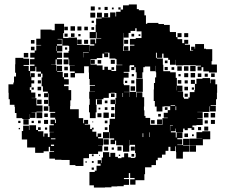

<svg xmlns="http://www.w3.org/2000/svg" viewBox="-20 -787 1030 863"><path d="M176 -100H138V-124H102V-160H78V-198H84V-222H110V-203H112V-224H142V-203H151V-215H163V-203H151V-197H175V-173H179V-187H195V-171H181H203V-193H222V-194H202V-224H222V-229H207V-249H227V-234H231V-250H228V-280V-284H202V-310H198V-340V-367H196V-350H178V-368H195V-375H173V-399H167V-439H171V-456H164V-442H150V-456H164V-465H143V-487H139V-467H116V-443H118V-458H136V-440H121V-426H134V-412H121V-395H114V-382H120V-371H139V-347H122V-346H144V-316V-313H171V-285H144V-282H122V-281H139V-257H115V-274H114V-252H80V-274V-256H54V-279H47V-307H45V-316H24V-341H19V-370H18V-408H40V-416H43V-443H52V-460H48V-498H49V-527H85V-523H111V-495H86V-491H109V-468H115V-491H135V-497H115V-521H135V-528H116V-550H136V-560H143V-583H165V-585H143V-613H162V-654H212V-651H226V-680H268V-638H264V-616H288V-618H326V-586H354V-585H383V-557H384V-582H404V-588H386V-610H408V-592H412V-614H435V-616H414V-642H411V-615H383V-643H410V-676H412V-704H437V-708H416V-730H438V-709H475V-731H499V-713H502V-734H522V-744H533V-763H559V-767H595V-746H604V-741H629V-718H636V-680H642V-684H692V-679H717V-675H743V-646H744V-643H771V-620H778V-638H796V-620H778V-611H799V-593H808V-608H826V-590H811V-586H834V-559H848V-561H839V-577H855V-568H857V-589H897V-568H906V-566H934V-512H931V-497H955V-461H919V-466H894V-485H886V-470H868V-488H883V-492H860V-494H832V-519V-494H803V-493H771V-518H770V-496H744V-518H736V-527H715V-546H709V-527H685V-550H681V-527H685V-524H712V-496H714V-467H745V-462H770V-437H775V-402H800V-376H779V-375H803V-349H807V-343H827V-349H833V-373H854V-382H856V-410H863V-433H890V-436H924V-413H926V-430H948V-408H931H956V-370H955V-341H951V-315H927V-312H950V-286H924V-309H922V-284H892V-304V-284H867V-283H891V-255H867V-253H891V-225H863V-223H845V-215H853V-203H841V-211H824V-202H810V-209H803V-193H771V-209H769V-197H748V-192H770V-169H774V-192H800V-166H777V-161H799V-137H777V-135H803V-163H831V-135H803V-133H831V-105H803V-103H802V-74H772V-103H771V-129H768V-108H746V-127H737V-109H724V-92H708V-78H689V-67H681V-45H661V-35H632V-4H629V23H589V43H565V19H585V13H565V-9H559V13H537V18H560V44H536V50H507V51H481V55H452V56H402V46H382V16V-14H406V-20H414V-42H432V-51H419V-67H435V-54H437V-79H443V-103H471V-82H476V-100H498V-82H510V-76H526V-80H568V-77H586V-80H590V-99H587V-136H564V-158H563V-133H531V-134H502V-155H497V-139H477V-159H493V-165H473V-192H471V-165H443V-193H470V-226H473V-253H497V-279V-319H499V-347H503V-369H497V-370H478V-368H469V-347H445V-341H411V-316H414V-282H410V-256H384V-282H380V-316H383V-343H409H381V-375H407V-376H384V-402H407V-405H383V-432H380V-461H379V-489H358V-458H317V-439H297V-459H316V-466H294V-492H316V-493H291V-520H288V-498H266V-520H288V-558H291V-580H288V-582H260V-612H239V-610H258V-588H236V-607V-582H260V-556H236V-551H259V-527H236V-521H259V-497H235V-520H230V-496H210V-495H233V-469H235V-491H259V-467H237V-464H262V-440H268V-458H286V-440H268V-431H289V-407H268V-400H288V-382H300V-336H296V-310H295V-296H334V-256H354V-233H358V-248H376V-230H361V-227H385V-207H393V-213H401V-205H395V-195H413V-173H419V-187H435V-171H421V-165H443V-133H421V-132H440V-106H421V-95H380V-76H355V-41H319V-45H293V-68H256V-69H227V-74H202V-104H223V-107H205V-127H199V-107H176ZM406 -740H388V-758H406ZM464 -742H450V-756H464ZM432 -744H422V-754H432ZM522 -744H512V-754H522ZM491 -745H483V-753H491ZM408 -708H386V-730H408ZM466 -710H448V-728H466ZM402 -684H392V-694H402ZM317 -649H297V-669H317ZM346 -650H328V-668H346ZM285 -651H269V-667H285ZM375 -651H359V-667H375ZM403 -653H391V-665H403ZM535 -581H534V-558H557V-559H537V-579H557V-559H564V-582H584V-586H564V-612H590V-616H616V-638V-646H594V-660H588V-648H567V-639H558V-618H536V-639H535V-611ZM826 -620H808V-638H826ZM315 -621H299V-637H315ZM284 -622H270V-636H284ZM583 -623H571V-635H583ZM342 -624H332V-634H342ZM611 -625H603V-633H611ZM347 -589H327V-609H347ZM376 -590H358V-608H376ZM556 -590H538V-608H556ZM135 -591H119V-607H135ZM234 -558V-580H232V-558ZM135 -561H119V-577H135ZM282 -564H272V-574H282ZM661 -553H678H661ZM379 -551V-529V-553H354V-529H355V-551ZM288 -528H266V-550H288ZM415 -521H387V-497H415V-493H441V-473H449V-487H465V-473H481V-485H493V-473H481V-468H502V-494H530V-496H504V-521H499V-524H472V-550H450V-548H466V-530H448V-546H440V-526H415ZM107 -529H87V-549H107ZM406 -500H388V-518H406ZM496 -500H478V-518H496ZM435 -501H419V-517H435ZM733 -503H721V-515H733ZM562 -374H537V-373H561V-351H562V-374H592V-350H594V-372H620V-350H628V-308H627V-291H629V-266H634V-257H655V-226H684H710V-256H734V-258H716V-280H734V-292H745V-309H718V-308H710V-286H684V-308H676V-333H671V-385H672V-414H677V-439H682V-462H680V-491H658H679V-467H655V-488H631V-485H624V-462H620V-436H594V-462H590V-485H584V-472H570V-486H583V-494H564V-492H562V-464H536V-430H535V-409H537V-404H562ZM532 -468V-492V-468ZM859 -467H835V-491H859ZM797 -469H777V-489H797ZM827 -469H807V-489H827ZM285 -471H269V-487H285ZM734 -472H720V-486H734ZM763 -473H751V-485H763ZM558 -438H536V-460H558ZM857 -439H837V-459H857ZM826 -440H808V-458H826ZM945 -441H929V-457H945ZM885 -441H869V-457H885ZM914 -442H900V-456H914ZM792 -444H782V-454H792ZM582 -444H572V-454H582ZM622 -404H592V-434H622ZM856 -410H838V-428H856ZM795 -411H779V-427H795ZM824 -412H810V-426H824ZM584 -412H570V-426H584ZM164 -412H150V-426H164ZM552 -414H542V-424H552ZM622 -374H592V-404H622ZM774 -381V-401H773V-381ZM587 -379H567V-399H587ZM825 -381H809V-397H825ZM165 -381H149V-397H165ZM132 -384H122V-394H132ZM852 -384H842V-394H852ZM533 -351V-369H531V-351ZM495 -351H479V-367H495ZM824 -352H810V-366H824ZM163 -353H151V-365H163ZM438 -318H416V-340H438ZM167 -319H147V-339H167ZM497 -319H477V-339H497ZM196 -320H178V-338H196ZM463 -323H451V-335H463ZM747 -311H767V-314H747ZM772 -292V-309H769V-292ZM197 -289H177V-309H197ZM494 -292H480V-306H494ZM463 -293H451V-305H463ZM733 -293H721V-305H733ZM431 -295H423V-303H431ZM170 -256H144V-282H170ZM469 -257H445V-281H469ZM228 -258H206V-280H228ZM947 -259H927V-279H947ZM917 -259H897V-279H917ZM436 -260H418V-278H436ZM495 -261H479V-277H495ZM195 -261H179V-277H195ZM703 -263H691V-275H703ZM109 -227H85V-251H109ZM708 -228H686V-250H708ZM196 -230H178V-248H196ZM946 -230H928V-248H946ZM675 -231H659V-247H675ZM914 -232H900V-246H914ZM163 -233H151V-245H163ZM463 -233H451V-245H463ZM132 -234H122V-244H132ZM72 -234H62V-244H72ZM399 -237H395V-241H399ZM745 -221H757V-223H744V-200H745ZM916 -200H898V-218H916ZM884 -202H870V-216H884ZM463 -203H451V-215H463ZM192 -204H182V-214H192ZM70 -206H64V-212H70ZM892 -134H862H832V-164H862H889V-165H863V-193H889V-197H925V-161H892ZM652 -171V-192H650V-171ZM624 -171V-188H621V-171ZM825 -171H809V-187H825ZM231 -167V-184V-167ZM851 -175H843V-183H851ZM229 -161V-143V-165H209V-161ZM469 -137H445V-161H469ZM209 -131H223V-137H209ZM861 -105H833V-133H861ZM561 -105H533V-133H561ZM586 -110H568V-128H586ZM526 -110H508V-128H526ZM466 -110H448V-128H466ZM492 -114H482V-124H492ZM556 -80H538V-98H556ZM583 -83H571V-95H583ZM401 -85H393V-93H401ZM520 -86H514V-92H520ZM429 -87H425V-91H429ZM401 -55H393V-63H401ZM370 -56H364V-62H370ZM402 -24H392V-34H402Z"/></svg>

Font: Rubik Storm
Style: Regular
Weight: 400
Designer: Hubert and Fischer, NaN
Foundry: Hubert and Fischer, NaN
Version: Version 2.201